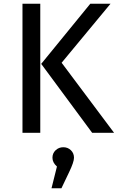

<svg xmlns="http://www.w3.org/2000/svg" viewBox="-20 -709 629 1025"><path d="M195 -689V0H100V-689ZM570 -689 309 -374 589 0H472L200 -368L462 -689ZM375 133Q375 156 349 210L308 296H255L284 180Q260 159 260 133Q260 109 277 93Q294 77 318 77Q342 77 358.5 93Q375 109 375 133Z"/></svg>

Font: Fira Sans
Style: Regular
Weight: 400
Designer: Carrois Corporate & Edenspiekermann AG
Foundry: Carrois Corporate GbR & Edenspiekermann AG
Version: Version 4.106;PS 004.106;hotconv 1.0.70;makeotf.lib2.5.58329